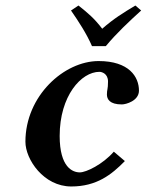

<svg xmlns="http://www.w3.org/2000/svg" viewBox="-20 -665 531 695"><path d="M363 -498C402 -545 447 -587 491 -627L470 -645C425 -618 391 -597 350 -561C321 -599 298 -618 264 -645L237 -627C264 -588 293 -544 313 -498ZM238 10C330 10 384 -33 432 -82L392 -116C352 -70 292 -41 269 -41C243 -41 196 -59 196 -173C196 -318 274 -405 340 -405C348 -405 371 -399 371 -370C371 -340 367 -342 367 -323C367 -306 377 -287 421 -287C436 -287 483 -300 483 -337C483 -387 447 -444 337 -444C212 -444 72 -318 72 -152C72 -88 138 10 238 10Z"/></svg>

Font: Linux Libertine O
Style: Bold Italic
Weight: 700
Italic angle: -11.5°
Designer: Philipp H. Poll
Foundry: Philipp H. Poll
Version: Version 4.1.0